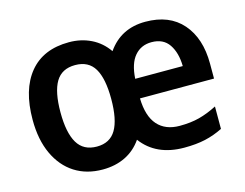

<svg xmlns="http://www.w3.org/2000/svg" viewBox="-82 -774 1043 819"><g transform="rotate(-15 439.5 -364.0)"><path d="M616 -645Q722 -645 779.5 -579Q837 -513 837 -401V-335H510Q512 -256 546.5 -217Q581 -178 644 -178Q693 -178 731 -188Q769 -198 810 -219V-120Q772 -101 732 -92Q692 -83 639 -83Q515 -83 452 -168Q423 -126 379 -104.5Q335 -83 279 -83Q208 -83 155.5 -116.5Q103 -150 73.5 -213.5Q44 -277 44 -365Q44 -498 104.5 -571.5Q165 -645 279 -645Q332 -645 376 -623.5Q420 -602 449 -560Q508 -645 616 -645ZM619 -554Q573 -554 544.5 -521Q516 -488 512 -421H722Q721 -480 696 -517Q671 -554 619 -554ZM279 -544Q220 -544 193.5 -499.5Q167 -455 167 -365Q167 -275 194 -229.5Q221 -184 280 -184Q338 -184 364.5 -229Q391 -274 391 -365Q391 -455 364.5 -499.5Q338 -544 279 -544Z"/></g></svg>

Font: Noto Sans Telugu UI SemiCondensed SemiBold
Style: Regular
Weight: 600
Width: 4
Designer: Jelle Bosma - Monotype Design Team
Foundry: Monotype Imaging Inc.
Version: Version 2.005; ttfautohint (v1.8.4.7-5d5b)